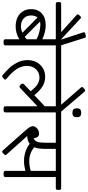

<svg xmlns="http://www.w3.org/2000/svg" viewBox="451 -1301 839 1831"><g transform="rotate(90 870.5 -385.5)"><path d="M493.5 -549.3Q510.5 -549.3 510.5 -532.3V-515.3Q510.5 -498.2 493.5 -498.2H388V-17Q388 -8.3 382.5 -4.2Q376.9 0 363.9 0H353.9Q329.4 0 329.4 -17V-150.2Q273.9 -115.3 206.1 -115.3Q161.7 -115.3 125.2 -131.2Q88.8 -147 65.4 -181.1Q42 -215.2 42 -262.4Q42 -326.6 82.6 -364.2Q123.3 -401.9 193 -401.9Q260.4 -401.9 329.4 -369.4V-498.2H-7.1Q-25 -498.2 -25 -515.3V-532.3Q-25 -549.3 -7.1 -549.3ZM306.8 -201.3Q321 -212.4 329.4 -220.8V-315.1Q294.1 -333.3 255.6 -342.1Q217.2 -350.8 189.9 -350.8Q173.2 -350.8 160.9 -347.6ZM204.5 -165.7Q237.8 -165.7 267.1 -179.5L122.5 -323.8Q102.3 -301.2 102.3 -264Q102.3 -217.2 131.4 -191.4Q160.5 -165.7 204.5 -165.7Z M391.2 -535.9 340.9 -522.8 336.1 -538.2 308.4 -507.3 99.1 -695.6Q92.4 -701.1 92.4 -707.9Q92.4 -714.2 97.5 -719.4L109.4 -731.3Q116.9 -738.8 121.7 -738.8Q126.4 -738.8 133.2 -732.1L333.7 -545.4L264 -759Q262.8 -762.6 262.8 -765.4Q262.8 -776.9 275.1 -779.2L294.5 -784Q296.9 -784.8 300.4 -784.8Q313.5 -784.8 315.9 -773.7Z M1132 -549.3Q1149 -549.3 1149 -532.3V-515.3Q1149 -498.2 1132 -498.2H1026.6V-17Q1026.6 -8.3 1021 -4.2Q1015.5 0 1002.4 0H992.5Q968.3 0 968.3 -17V-323L793.5 -157.4Q788 -151.8 781.6 -151.8Q773.3 -151.8 763.4 -161.7L761.8 -163.3Q752.3 -174 752.3 -181.1Q752.3 -187.5 758.6 -195L825.2 -258Q790.3 -303.6 759.8 -323Q729.3 -342.4 695.2 -342.4Q646.5 -342.4 614.9 -308.8Q583.4 -275.1 583.4 -221.6Q583.4 -203.3 587.8 -185.3Q592.2 -167.3 598.3 -152.8Q604.4 -138.3 615.3 -122.5Q626.2 -106.6 635.2 -95.9Q644.1 -85.2 658.1 -71.5Q672.2 -57.9 680.3 -50.5Q688.5 -43.2 701.9 -31.7L710.7 -23.4Q714.2 -19.8 714.2 -16.3Q714.2 -10.3 706.7 -4L692.8 7.9Q686.9 13.9 681.7 13.9Q678.6 13.9 669.4 7.9L668.6 6.3Q650.4 -9.5 638.5 -20.4Q626.6 -31.3 608 -50.3Q589.4 -69.4 577.1 -87.4Q564.8 -105.4 552.7 -127.8Q540.6 -150.2 534.5 -175.6Q528.3 -201 528.3 -227.9Q528.3 -302.4 573.3 -349.6Q618.3 -396.7 688.9 -396.7Q736 -396.7 777.8 -372Q819.7 -347.2 862.5 -292.9L968.3 -392.8V-498.2H478.8Q461 -498.2 461 -515.3V-532.3Q461 -549.3 478.8 -549.3Z M985.7 -512.9 790.3 -737.2Q785.2 -743.6 785.2 -749.1Q785.2 -756.2 791.9 -760.6L806.2 -772.9Q810.9 -777.6 817.7 -777.6Q822.4 -777.6 830 -771.3L1026.6 -540.6ZM1030.5 -656.8Q1007.9 -656.8 998 -666.7Q988.1 -676.6 988.1 -698.8Q988.1 -721.8 998.6 -731.1Q1009.1 -740.4 1030.5 -740.4Q1053.5 -740.4 1063.4 -730.1Q1073.3 -719.8 1072.5 -698.8Q1072.9 -677 1062.8 -666.9Q1052.7 -656.8 1030.5 -656.8Z M1748.7 -549.3Q1765.8 -549.3 1765.8 -532.3V-515.3Q1765.8 -498.2 1748.7 -498.2H1643.3V-17Q1643.3 0 1618.7 0H1609.2Q1584.6 0 1584.6 -17V-207.7Q1533.9 -195 1491.5 -195Q1445.9 -195 1402.9 -208.7Q1359.9 -222.4 1326.6 -249.3Q1297.7 -226.7 1252.1 -225.5L1428.1 -28.5Q1433.6 -23 1433.6 -17.8Q1433.6 -11.9 1426.5 -4.8L1411.8 7.9Q1407.8 13.1 1401.9 13.1Q1394.8 13.1 1389.2 6.3L1202.5 -204.5Q1178.4 -231.9 1168.5 -247.9Q1158.5 -264 1158.5 -278.2Q1158.5 -302.4 1180.5 -320.5Q1202.5 -338.5 1230.7 -338.5Q1237 -338.5 1241.8 -337.1Q1246.5 -335.7 1253.5 -331.4Q1260.4 -327 1265.8 -315.7Q1271.1 -304.4 1273.9 -287.4Q1296.9 -295.3 1306.4 -319.7Q1315.9 -344 1315.9 -391.2V-498.2H1117.3Q1099.5 -498.2 1099.5 -515.3V-532.3Q1099.5 -549.3 1117.3 -549.3ZM1584.6 -259.6V-498.2H1374.6V-391.2Q1374.6 -329 1359.1 -292.9Q1415 -244.9 1491.5 -244.9Q1540.2 -244.9 1584.6 -259.6Z"/></g></svg>

Font: Jaldi
Style: Regular
Weight: 400
Designer: Pablo Cosgaya and Nicolas Silva
Foundry: Omnibus-Type
Version: Version 1.001;PS 001.001;hotconv 1.0.70;makeotf.lib2.5.58329